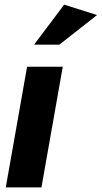

<svg xmlns="http://www.w3.org/2000/svg" viewBox="-20 -809 439 829"><path d="M251 -521H97L5 0H159ZM127 -616H236L399 -744L257 -789Z"/></svg>

Font: Geom Bold
Style: Bold Italic
Weight: 700
Italic angle: -10°
Version: Version 1.102